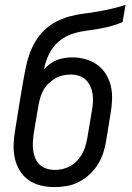

<svg xmlns="http://www.w3.org/2000/svg" viewBox="-20 -755 540 783"><path d="M202 8Q174 8 146.5 1.5Q119 -5 97.5 -20Q76 -35 61.5 -58Q47 -81 41 -107.5Q35 -134 35.5 -162.5Q36 -191 41 -219L59 -332Q63 -354 66.5 -376Q70 -398 74 -421Q79 -449 84.5 -477Q90 -505 99.5 -532.5Q109 -560 124.5 -586Q140 -612 161.5 -632.5Q183 -653 210 -667Q237 -681 265.5 -688.5Q294 -696 322.5 -699.5Q351 -703 379.5 -708Q408 -713 436 -719.5Q464 -726 492 -735L480 -665Q457 -655 432.5 -648.5Q408 -642 383 -637.5Q358 -633 333.5 -630Q309 -627 284.5 -620Q260 -613 237.5 -599Q215 -585 199 -564.5Q183 -544 173.5 -520Q164 -496 159 -472Q170 -484 183.5 -494Q197 -504 212 -510Q227 -516 243 -518.5Q259 -521 274 -521Q302 -521 329 -513.5Q356 -506 377 -490.5Q398 -475 412 -452.5Q426 -430 432 -404Q438 -378 437 -349.5Q436 -321 431 -293L413 -181Q409 -156 401 -131.5Q393 -107 379 -84.5Q365 -62 345 -43.5Q325 -25 301.5 -13Q278 -1 252.5 3.5Q227 8 202 8ZM204 -62Q220 -62 236.5 -66Q253 -70 268 -78.5Q283 -87 295 -100Q307 -113 315.5 -128.5Q324 -144 328.5 -160Q333 -176 336 -192L355 -305Q358 -322 359 -339Q360 -356 357.5 -372.5Q355 -389 348 -404Q341 -419 329.5 -430Q318 -441 302 -446Q286 -451 269 -451Q253 -451 236.5 -447.5Q220 -444 205.5 -435.5Q191 -427 178.5 -415Q166 -403 157.5 -388Q149 -373 144.5 -357.5Q140 -342 137 -326L117 -208Q115 -191 114 -173.5Q113 -156 115.5 -139.5Q118 -123 124.5 -108Q131 -93 143 -82.5Q155 -72 171 -67Q187 -62 204 -62Z"/></svg>

Font: Iosevka Slab
Style: Italic
Weight: 400
Italic angle: -9°
Monospace: yes
Designer: Belleve Invis
Foundry: Belleve Invis
Version: Version 11.1.0; ttfautohint (v1.8.3)